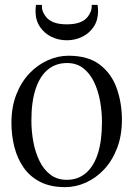

<svg xmlns="http://www.w3.org/2000/svg" viewBox="-20 -758 548 789"><path d="M27 -253Q27 -318.5 47.2 -370Q67.5 -421.5 101.2 -456.8Q135 -492 176.8 -510.5Q218.5 -529 261.5 -529Q342.5 -529 390.8 -491.8Q439 -454.5 460 -394.2Q481 -334 481 -266Q481 -200.5 461 -148.8Q441 -97 407.5 -61.5Q374 -26 332.5 -7.5Q291 11 247.5 11Q187 11 144.8 -10.8Q102.5 -32.5 76.8 -69.8Q51 -107 39 -154.5Q27 -202 27 -253ZM254.5 -19Q299.5 -19 332 -46Q364.5 -73 381.8 -125.8Q399 -178.5 399 -256Q399 -300.5 391 -343.8Q383 -387 366 -422Q349 -457 321.8 -478Q294.5 -499 255.5 -499Q210 -499 177.2 -472.5Q144.5 -446 126.8 -393.5Q109 -341 109 -263Q109 -217.5 117.2 -174Q125.5 -130.5 142.8 -95.5Q160 -60.5 187.8 -39.8Q215.5 -19 254.5 -19ZM254.5 -592.5Q220.5 -592.5 191.2 -606.8Q162 -621 144 -648Q126 -675 126 -712Q126 -719 126.5 -725Q127 -731 128 -738H152Q152 -733.5 152.5 -728.5Q153 -723.5 153.5 -718.5Q158.5 -701.5 170 -687.5Q181.5 -673.5 202.2 -665.8Q223 -658 254.5 -658Q286.5 -658 307.2 -665.8Q328 -673.5 339.2 -687.5Q350.5 -701.5 355.5 -718.5Q356.5 -723.5 356.8 -728.5Q357 -733.5 357 -738H381Q382 -731 382.5 -725Q383 -719 383 -712Q383 -675 365 -648Q347 -621 317.8 -606.8Q288.5 -592.5 254.5 -592.5Z"/></svg>

Font: Merriweather 120pt Light
Style: Regular
Weight: 300
Version: Version 2.100